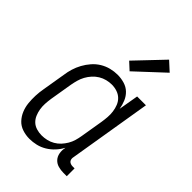

<svg xmlns="http://www.w3.org/2000/svg" viewBox="-227 -854 955 955"><g transform="rotate(45 250.0 -377.0)"><path d="M167 8Q141 8 117 0Q93 -8 76.5 -25.5Q60 -43 50.5 -66Q41 -89 38.5 -114Q36 -139 37 -165Q38 -191 43 -218L63 -338Q66 -361 73 -384Q80 -407 92 -429Q104 -451 121 -470.5Q138 -490 159.5 -503Q181 -516 205 -522Q229 -528 252 -528Q277 -528 300.5 -521Q324 -514 340.5 -498Q357 -482 366 -460.5Q375 -439 379 -415L397 -520H459L387 -84Q385 -76 386 -69Q387 -62 391 -57Q395 -52 402 -49.5Q409 -47 416 -47H430V8H407Q388 8 370 3Q352 -2 340 -15Q328 -28 324.5 -46.5Q321 -65 325 -84V-87Q314 -66 297 -47.5Q280 -29 258.5 -16Q237 -3 213.5 2.5Q190 8 167 8ZM198 -47Q215 -47 233 -51Q251 -55 267.5 -64.5Q284 -74 296.5 -87.5Q309 -101 318.5 -117Q328 -133 333 -150Q338 -167 341 -185L361 -305Q364 -324 365.5 -343.5Q367 -363 364.5 -382Q362 -401 355 -418.5Q348 -436 335 -448.5Q322 -461 304 -467Q286 -473 266 -473Q249 -473 231 -468.5Q213 -464 196.5 -454Q180 -444 167 -429.5Q154 -415 145 -398.5Q136 -382 131 -364Q126 -346 123 -329L103 -209Q100 -189 99 -170Q98 -151 101 -133Q104 -115 111 -98.5Q118 -82 130.5 -70Q143 -58 161 -52.5Q179 -47 198 -47ZM282 -582 243 -618 380 -762 428 -718Z"/></g></svg>

Font: Iosevka Curly Slab Light
Style: Italic
Weight: 300
Italic angle: -9°
Monospace: yes
Designer: Belleve Invis
Foundry: Belleve Invis
Version: Version 22.1.2; ttfautohint (v1.8.4)